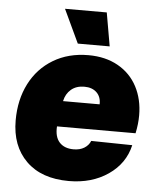

<svg xmlns="http://www.w3.org/2000/svg" viewBox="-54 -796 704 852"><g transform="rotate(5 298.5 -370.0)"><path d="M26 -238Q26 -330 62.5 -401.5Q99 -473 166.5 -513.5Q234 -554 323 -554Q399 -554 455 -522.5Q511 -491 540.5 -435Q570 -379 570 -307Q570 -269 561 -227H211Q208 -180 230 -156Q252 -132 293 -132Q321 -132 340.5 -144Q360 -156 368 -176L551 -173Q532 -90 459 -40Q386 10 284 10Q162 10 94 -57Q26 -124 26 -238ZM391 -341Q392 -374 372 -393.5Q352 -413 317 -413Q281 -413 258 -393.5Q235 -374 228 -341ZM201 -750H387L413 -601H271Z"/></g></svg>

Font: Mona Sans Black
Style: Italic
Weight: 900
Italic angle: -11.7°
Designer: Deni Anggara
Foundry: GitHub
Version: Version 2.000